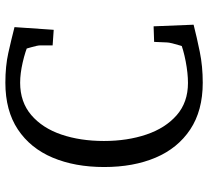

<svg xmlns="http://www.w3.org/2000/svg" viewBox="-50 -710 775 715"><g transform="rotate(-90 337.5 -352.5)"><path d="M387 15Q283 15 213 -31.5Q143 -78 108 -160.5Q73 -243 73 -352Q73 -461 108 -544Q143 -627 213 -673.5Q283 -720 387 -720Q449 -720 498 -709Q547 -698 594 -686L584 -540L526 -544V-590Q526 -600 519 -624Q512 -648 507 -666L533 -633Q504 -646 462.5 -655.5Q421 -665 387 -665Q315 -665 266.5 -623.5Q218 -582 194 -511.5Q170 -441 170 -353Q170 -266 194 -195Q218 -124 266 -82Q314 -40 386 -40Q422 -40 466.5 -48.5Q511 -57 542 -70L514 -36Q520 -51 525 -67.5Q530 -84 533.5 -98Q537 -112 537 -119L539 -166L597 -168L603 -19Q556 -7 502 4Q448 15 387 15Z"/></g></svg>

Font: Andada Pro
Style: Regular
Weight: 400
Designer: Carolina Giovagnoli
Foundry: Huerta Tipografica
Version: Version 3.003